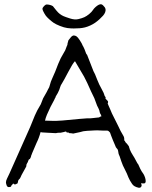

<svg xmlns="http://www.w3.org/2000/svg" viewBox="-20 -872 717 904"><path d="M229 -843 245 -823Q254 -812 262 -806Q270 -800 279 -796Q288 -792 310 -785Q332 -778 349 -782Q366 -786 377 -791Q388 -796 400 -806Q412 -816 417 -824Q422 -832 430 -839Q438 -846 444 -849Q450 -852 455 -852Q460 -852 465 -847Q470 -842 473 -838Q476 -834 477 -828Q478 -822 475 -814Q472 -806 465 -798Q458 -790 448 -781Q438 -772 428 -765Q418 -758 405 -752Q392 -746 380 -743Q368 -740 355 -739Q342 -738 327 -738Q312 -738 297 -740Q282 -742 262 -750Q242 -758 232 -765Q222 -772 211 -782Q200 -792 195 -799Q190 -806 184 -818Q178 -830 181 -835Q184 -840 189 -845Q195 -851 200 -851Q218 -850 229 -843ZM24 -54 122 -274Q126 -284 144 -328Q153 -350 172 -381Q177 -395 183 -409Q184 -411 200 -439Q203 -445 206 -451Q213 -462 214 -469Q219 -489 226 -503Q235 -522 240 -535Q246 -552 254 -571Q260 -585 266 -598Q270 -606 275 -614Q280 -622 287 -635L295 -656Q298 -659 298 -667Q302 -681 302 -682Q304 -684 314 -697Q321 -705 328 -705Q336 -704 340 -701Q348 -694 349 -692L350 -690L351 -689L356 -682Q363 -670 365 -667Q368 -659 373 -651Q379 -639 384 -624Q386 -617 390 -614Q390 -614 420 -537Q426 -528 438 -496Q447 -473 458 -454Q471 -430 471 -426Q471 -424 472 -424V-422Q472 -421 473 -420Q480 -412 476 -409L482 -402Q484 -400 484 -400Q492 -394 487 -385Q487 -384 491 -375Q495 -367 499 -357Q503 -347 507 -338Q512 -329 513 -326Q519 -314 536 -280Q547 -255 560 -234Q565 -227 565 -219Q565 -212 565 -212Q565 -210 566 -210Q567 -210 568 -208Q571 -201 573 -200Q573 -200 578 -195Q581 -191 584 -187Q588 -183 587 -181Q587 -180 588 -180Q588 -179 588 -177L589 -176Q589 -174 590 -174V-171Q597 -154 605 -142Q613 -130 620 -116Q628 -100 631 -98Q632 -97 640 -78Q642 -73 646.5 -66Q651 -59 656 -52Q660 -45 663 -36Q666 -27 666 -18Q665 -10 661 -9Q656 -8 651 -8Q650 -8 650 -9Q649 -10 647 -10H645L646 -5V-2Q647 0 647 2Q647 6 641 11Q639 12 637 12Q635 12 633 12Q610 7 602 -6Q591 -22 585 -36Q578 -55 568 -74Q558 -92 551 -113Q544 -136 543 -137Q537 -148 536 -162Q535 -168 532 -171Q530 -173 530 -173L528 -176Q527 -177 526 -178Q525 -180 521 -190Q517 -200 512 -211Q507 -223 503 -234Q498 -248 498 -248Q498 -248 492 -254Q489 -257 485 -257H468Q428 -259 427 -258Q408 -257 390 -256Q386 -256 381 -255Q375 -254 372 -254L357 -250Q326 -243 324 -243Q322 -243 320 -244Q317 -244 312 -245Q309 -245 307 -245Q305 -246 304 -247Q302 -249 298 -248Q292 -248 292 -252Q291 -254 279 -250Q273 -249 265 -247Q262 -247 258 -247Q251 -247 248 -246Q246 -245 243 -245L205 -247Q202 -247 188 -248Q178 -248 171 -250Q164 -223 152 -199Q144 -182 131 -150Q129 -145 129 -144Q127 -142 127 -139Q126 -134 125 -132Q124 -129 122 -126Q121 -125 121 -124L116 -121Q116 -120 115 -120Q115 -120 115 -119Q114 -117 113 -115Q112 -113 111 -109Q110 -107 108 -104Q107 -101 105 -98Q104 -96 104 -90L103 -87Q97 -77 92 -67Q90 -62 87 -58Q82 -48 81 -47Q79 -44 78 -40Q75 -33 74 -32Q67 -26 65 -20Q65 -19 65 -17Q65 -15 64 -14Q63 -13 64 -12Q64 -11 63 -10V-9Q59 -7 57 -6Q56 -4 51 -4H47Q46 -4 46 -7H42Q40 -7 40 -5Q39 -5 39 -4L35 0Q34 1 33 3Q33 7 29 8Q25 9 22 9Q14 9 11 0Q8 -9 8 -13Q8 -21 13 -31Q17 -40 24 -54ZM192 -304H193Q212 -303 226 -303Q236 -303 246 -303Q273 -304 300 -307Q328 -310 353 -312Q398 -316 406 -315Q409 -315 417 -316Q425 -317 435 -318Q440 -319 445 -319Q449 -320 451 -322Q454 -323 454 -324L457 -323Q457 -329 455 -332Q451 -338 450 -342Q448 -354 444 -361Q440 -368 437 -375Q431 -392 424 -410Q416 -426 409 -441Q389 -487 376 -511Q354 -547 333 -584Q322 -573 301.5 -533.5Q281 -494 271 -478Q266 -471 264 -464Q261 -456 259 -449Q256 -442 252 -434Q248 -427 242 -417V-415Q242 -413 240 -412Q240 -412 235 -401Q232 -394 227 -386Q222 -378 218 -369Q209 -349 201 -332Q194 -315 192 -304Z"/></svg>

Font: ToneOZ-Pinyin-Tsuipita-TC
Style: Regular
Weight: 400
Designer: ÂÆ£ÂøóÂáåJeffrey Xuan(jeffreyx@gmail.com, ToneOZ.com) ÈòøÂù§(cjkFonts)
Foundry: ToneOZ
Version: Version 0.24071